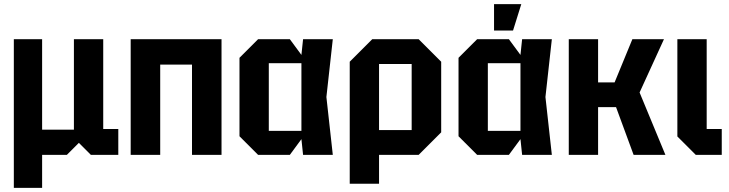

<svg xmlns="http://www.w3.org/2000/svg" viewBox="-20 -750 3531 930"><path d="M47 160V-560H184V-122H338V-560H480V-125H553V0H420L362 -58L304 0H184V160Z M613 0V-560H1053V0H910V-437H756V0Z M1230 0 1140 -90V-470L1230 -560H1384L1440 -484L1448 -560H1592L1561 -280L1592 0H1448L1440 -76L1384 0ZM1282 -116H1440V-444H1282Z M1674 140V-451L1783 -560H2008L2117 -451V-109L2008 0H1816V140ZM1974 -440H1816V-120H1974Z M2291 0 2201 -90V-470L2291 -560H2445L2501 -484L2509 -560H2653L2622 -280L2653 0H2509L2501 -76L2445 0ZM2343 -116H2501V-444H2343ZM2373 -602V-730H2505L2465 -602Z M2735 0V-560H2877V-351H2957L3043 -560H3196L3078 -302L3203 0H3049L2964 -231H2877V0Z M3261 -560H3403V-125H3476V0H3350L3261 -89Z"/></svg>

Font: Tektur SemiCondensed SemiBold
Style: Regular
Weight: 600
Width: 4
Designer: Adam Jagosz
Foundry: Adam Jagosz
Version: Version 1.005;gftools[0.9.30]